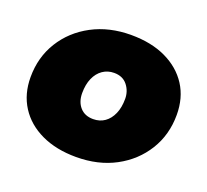

<svg xmlns="http://www.w3.org/2000/svg" viewBox="-102 -681 880 815"><g transform="rotate(20 338.0 -273.5)"><path d="M316 10Q226 10 159 -21.5Q92 -53 55.5 -110Q19 -167 19 -243Q19 -333 63 -404Q107 -475 184 -516Q261 -557 360 -557Q451 -557 517.5 -525.5Q584 -494 620.5 -437.5Q657 -381 657 -304Q657 -214 613 -143Q569 -72 492.5 -31Q416 10 316 10ZM329 -166Q359 -166 381 -181.5Q403 -197 415.5 -225.5Q428 -254 428 -293Q428 -328 407 -354.5Q386 -381 347 -381Q318 -381 295.5 -365.5Q273 -350 260.5 -321.5Q248 -293 248 -254Q248 -215 269.5 -190.5Q291 -166 329 -166Z"/></g></svg>

Font: Montserrat Thin Black
Style: Italic
Weight: 900
Italic angle: -11.3°
Version: Version 9.000